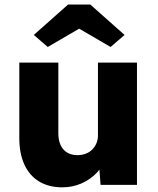

<svg xmlns="http://www.w3.org/2000/svg" viewBox="-20 -804 688 835"><path d="M251.3 10.7Q192 10.7 150.2 -14.7Q108.3 -40 86.2 -88Q64 -136 64 -203.7V-531.7H233.7V-224.3Q233.7 -194.3 243.5 -173.2Q253.3 -152 271.8 -140.7Q290.3 -129.3 316.7 -129.3Q336.3 -129.3 352.7 -135.5Q369 -141.7 380.8 -153.3Q392.7 -165 399.3 -180.7Q406 -196.3 406 -214.3V-531.7H575.7V0H417.3L409.3 -108.7L440.7 -120.7Q429.3 -83 401.5 -53.3Q373.7 -23.7 334.7 -6.5Q295.7 10.7 251.3 10.7ZM187.7 -599.7 127 -652 276 -784.3H372.7L521.7 -652L461 -599.7L309.3 -688H339.3Z"/></svg>

Font: Lexend Medium
Style: Regular
Weight: 500
Designer: Bonnie Shaver-Troup, Thomas Jockin
Foundry: Lexend
Version: Version 1.005